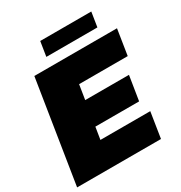

<svg xmlns="http://www.w3.org/2000/svg" viewBox="-197 -1001 1073 1140"><g transform="rotate(-30 339.0 -431.0)"><path d="M229.2 -762.5 245 -862.5H595L579.2 -762.5ZM0 0 110.8 -700H677.5L650 -525H316.7L300.8 -425H600.8L574.2 -258.3H274.2L260.8 -175H602.5L575 0Z"/></g></svg>

Font: BoonTook
Style: Italic
Weight: 400
Italic angle: -9°
Designer: Sungsit Sawaiwan
Foundry: FontUni
Version: Version 3.0